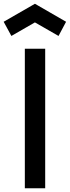

<svg xmlns="http://www.w3.org/2000/svg" viewBox="-50 -1012 375 1032"><path d="M11.2 -818.8 137.7 -891.6 264.6 -818.8 305.2 -895 137.7 -991.7 -30.3 -895ZM83.5 -750H192.9V0H83.5Z"/></svg>

Font: Manrope3 Semibold
Style: Regular
Weight: 600
Width: 4
Designer: Mikhail Sharanda
Foundry: Mikhail Sharanda
Version: Version 3.000;PS 003.000;hotconv 1.0.88;makeotf.lib2.5.64775